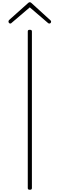

<svg xmlns="http://www.w3.org/2000/svg" viewBox="-20 -1687 535 1721"><path d="M248 14Q237 14 233 10Q229 6 229 -1V-1405Q229 -1413 233 -1416.5Q237 -1420 247 -1420Q257 -1420 261.5 -1416.5Q266 -1413 266 -1405V-1Q266 6 262 10Q258 14 248 14ZM72 -1476Q65 -1476 60.5 -1481.5Q56 -1487 56 -1494Q56 -1497 57 -1500Q58 -1503 61 -1507L231 -1659Q236 -1664 239.5 -1665.5Q243 -1667 247 -1667Q251 -1667 254.5 -1665.5Q258 -1664 263 -1659L433 -1504Q436 -1502 437 -1499Q438 -1496 438 -1493Q438 -1486 433.5 -1481Q429 -1476 422 -1476Q418 -1476 415 -1477.5Q412 -1479 409 -1482L247 -1621L84 -1482Q82 -1479 79 -1477.5Q76 -1476 72 -1476Z"/></svg>

Font: Playwrite BE WAL Thin
Style: Regular
Weight: 250
Version: Version 1.002